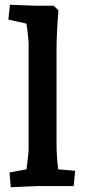

<svg xmlns="http://www.w3.org/2000/svg" viewBox="-20 -780 356 805"><path d="M20 -57 91 -70Q100 -138 100 -152V-598Q100 -609 94 -661L91 -681L15 -698L22 -760L129 -756H205L225 -737Q217 -636 217 -568V-182Q217 -124 224 -70L295 -64L289 0H142Q84 3 25 5Z"/></svg>

Font: Andada Pro
Style: Bold
Weight: 700
Designer: Carolina Giovagnoli
Foundry: Huerta Tipografica
Version: Version 3.005; ttfautohint (v1.8.4)